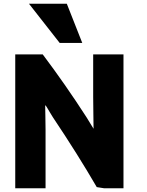

<svg xmlns="http://www.w3.org/2000/svg" viewBox="-20 -989 782 1020"><path d="M636 11H532L494 5Q393 -169 261 -366Q254 -376 244.5 -393Q235 -410 228.5 -420Q222 -430 220 -430Q220 -422 221 -374.5Q222 -327 222 -300V11H61V-700H207Q326 -542 439 -367Q476 -306 477 -305Q477 -321 476 -382Q475 -443 475 -475V-700H636ZM417 -761H297L134 -969H335Z"/></svg>

Font: Repo
Style: ExtraBold
Weight: 800
Designer: Stefan Peev
Foundry: Context Ltd
Version: Version 001.000